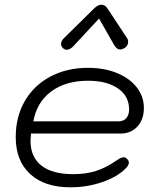

<svg xmlns="http://www.w3.org/2000/svg" viewBox="-20 -789 671 818"><path d="M47 -205Q47 -292 86 -359Q125 -426 195 -463Q265 -500 355 -500Q424 -500 478 -478Q532 -456 562.5 -417Q593 -378 593 -329Q593 -280 565.5 -250Q538 -220 493 -220H112Q110 -198 110 -189Q110 -120 156.5 -83.5Q203 -47 291 -47Q346 -47 388.5 -60.5Q431 -74 476 -105Q496 -119 507 -119Q514 -119 520 -113Q529 -106 529 -96Q529 -85 516 -72Q481 -36 416.5 -13.5Q352 9 280 9Q170 9 108.5 -47.5Q47 -104 47 -205ZM484 -272Q506 -272 518 -285.5Q530 -299 530 -323Q530 -379 483 -412Q436 -445 355 -445Q260 -445 198.5 -399.5Q137 -354 122 -272ZM240 -602Q240 -614 253 -627L381 -753Q397 -769 412 -769Q427 -769 438 -753L521 -627Q526 -620 526 -610Q526 -594 510 -584Q500 -578 492 -578Q478 -578 467 -596L402 -710L296 -596Q280 -577 264 -577Q257 -577 249 -583Q240 -592 240 -602Z"/></svg>

Font: Kodchasan Light
Style: Italic
Weight: 300
Italic angle: -10°
Version: Version 1.000; ttfautohint (v1.6)